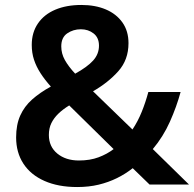

<svg xmlns="http://www.w3.org/2000/svg" viewBox="-20 -744 783 774"><path d="M308 -724Q364 -724 406.5 -706Q449 -688 473.5 -653.5Q498 -619 498 -570Q498 -503 457 -457Q416 -411 355 -376L514 -222Q536 -255 551.5 -293.5Q567 -332 578 -373H708Q692 -314 665 -253.5Q638 -193 596 -143L742 0H583L515 -66Q486 -43 451.5 -26Q417 -9 377.5 0.5Q338 10 291 10Q215 10 159.5 -14.5Q104 -39 74.5 -84Q45 -129 45 -190Q45 -241 61.5 -278Q78 -315 109.5 -343Q141 -371 185 -395Q160 -423 143 -449.5Q126 -476 117 -503.5Q108 -531 108 -563Q108 -613 133 -649.5Q158 -686 203 -705Q248 -724 308 -724ZM259 -319Q233 -303 215 -285.5Q197 -268 187 -247.5Q177 -227 177 -200Q177 -153 211 -125Q245 -97 298 -97Q343 -97 377.5 -110Q412 -123 438 -143ZM306 -626Q275 -626 251 -609.5Q227 -593 227 -557Q227 -528 241.5 -502Q256 -476 283 -447Q332 -474 355.5 -500Q379 -526 379 -560Q379 -592 357.5 -609Q336 -626 306 -626Z"/></svg>

Font: Noto Sans Devanagari SemiBold
Style: Regular
Weight: 600
Version: Version 2.003